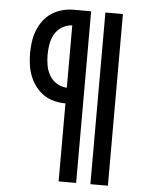

<svg xmlns="http://www.w3.org/2000/svg" viewBox="-53 -777 605 819"><g transform="rotate(5 250.0 -367.5)"><path d="M365 0V-735H440V0ZM229 0V-334Q205 -334 180.5 -340Q156 -346 135.5 -360Q115 -374 100 -394Q85 -414 76 -437Q67 -460 63.5 -485Q60 -510 60 -534Q60 -559 63.5 -584Q67 -609 76 -632Q85 -655 100 -675Q115 -695 135.5 -708.5Q156 -722 180.5 -728.5Q205 -735 229 -735H304V0ZM229 -401V-668Q206 -667 186 -655Q166 -643 154.5 -623Q143 -603 139 -580Q135 -557 135 -534Q135 -511 139 -488.5Q143 -466 154.5 -446Q166 -426 186.5 -414Q207 -402 229 -401Z"/></g></svg>

Font: Iosevka Julsh Curly
Style: Regular
Weight: 400
Designer: Belleve Invis
Foundry: Belleve Invis
Version: Version 15.0.2; ttfautohint (v1.8.4)